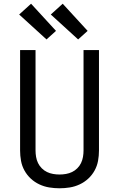

<svg xmlns="http://www.w3.org/2000/svg" viewBox="-20 -1004 640 1032"><path d="M300 8Q272 8 244.5 3.5Q217 -1 191.5 -13Q166 -25 145.5 -44Q125 -63 111.5 -87.5Q98 -112 93 -139.5Q88 -167 88 -195V-735H171V-195Q171 -178 174 -160.5Q177 -143 184.5 -127.5Q192 -112 204.5 -99.5Q217 -87 232.5 -79.5Q248 -72 265.5 -69Q283 -66 300 -66Q317 -66 334.5 -69Q352 -72 367.5 -79.5Q383 -87 395.5 -99.5Q408 -112 415.5 -127.5Q423 -143 426 -160.5Q429 -178 429 -195V-735H512V-195Q512 -167 507 -139.5Q502 -112 488.5 -87.5Q475 -63 454.5 -44Q434 -25 408.5 -13Q383 -1 355.5 3.5Q328 8 300 8ZM400 -792 253 -926 317 -984 451 -838ZM230 -792 83 -926 147 -984 281 -838Z"/></svg>

Font: Zed Sans Extended
Style: Regular
Weight: 400
Width: 7
Designer: Belleve Invis
Foundry: Belleve Invis
Version: Version 1.0.0; ttfautohint (v1.8.4)